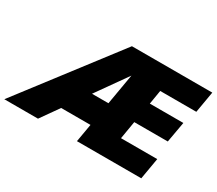

<svg xmlns="http://www.w3.org/2000/svg" viewBox="-141 -962 1382 1225"><g transform="rotate(30 550.0 -350.0)"><path d="M1022 -157 995 0H521L544 -133H328L234 0H-14L522 -700H1114L1087 -543H821L804 -440H1051L1024 -288H777L755 -157ZM453 -310H574L613 -536Z"/></g></svg>

Font: Jost* Heavy
Style: Italic
Weight: 800
Italic angle: -10°
Version: Version 3.7